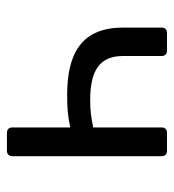

<svg xmlns="http://www.w3.org/2000/svg" viewBox="6 -508 502 554"><g transform="rotate(90 257.0 -231.0)"><path d="M347.7 -182.6V-15.6C347.7 -5.9 353.5 0 363.3 0H415C424.8 0 430.7 -5.9 430.7 -15.6V-446.3C430.7 -456.1 424.8 -461.9 415 -461.9H363.3C353.5 -461.9 347.7 -456.1 347.7 -446.3V-249C320.3 -243.2 298.8 -240.2 269.5 -240.2C181.6 -240.2 141.6 -268.6 141.6 -335V-446.3C141.6 -456.1 135.7 -461.9 126 -461.9H75.2C65.4 -461.9 59.6 -456.1 59.6 -446.3V-335C59.6 -218.8 129.9 -173.8 252.9 -173.8C295.9 -173.8 313.5 -175.8 347.7 -182.6Z"/></g></svg>

Font: Ed Sans Neue
Style: Regular
Weight: 400
Designer: Stephen Hutchings
Version: Version 1.004;PS 001.004;hotconv 1.0.88;makeotf.lib2.5.64775